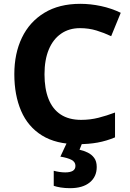

<svg xmlns="http://www.w3.org/2000/svg" viewBox="-20 -744 682 1004"><path d="M386.6 10Q273.3 10 199.7 -35.6Q126.1 -81.2 90.5 -163.9Q54.9 -246.6 54.9 -356.2Q54.9 -464.2 94.7 -547Q134.5 -629.8 211.8 -676.9Q289.1 -724 399.7 -724Q452.9 -724 507.6 -712.4Q562.2 -700.8 611.4 -677.1L561.3 -554.8Q524.7 -572.2 484.5 -584.5Q444.3 -596.8 398.1 -596.8Q341 -596.8 299.3 -567.8Q257.5 -538.8 235.1 -485Q212.7 -431.1 212.7 -355.2Q212.7 -280 233.8 -226.6Q254.9 -173.2 297.5 -145.2Q340.1 -117.2 404.4 -117.2Q451.4 -117.2 495 -128.2Q538.5 -139.3 581.5 -155.6V-25.7Q537.3 -7.1 490.5 1.5Q443.7 10 386.6 10ZM485.8 129.2Q485.8 180.3 449.1 210.1Q412.4 240 346.4 240Q319.8 240 297.4 236.4Q275.1 232.7 261 227.7V148.9Q274.8 152.7 290.5 155.1Q306.1 157.5 321.3 157.5Q346.9 157.5 360.7 149.3Q374.5 141 374.5 123.3Q374.5 102.8 354.1 92Q333.7 81.2 295.7 75L330.8 0H411.4L395.8 39Q417.3 43.4 438.2 53.6Q459.2 63.7 472.5 81.7Q485.8 99.6 485.8 129.2Z"/></svg>

Font: Noto Sans Symbols
Style: Regular
Weight: 400
Designer: Monotype Design Team
Foundry: Monotype Imaging Inc.
Version: Version 2.002